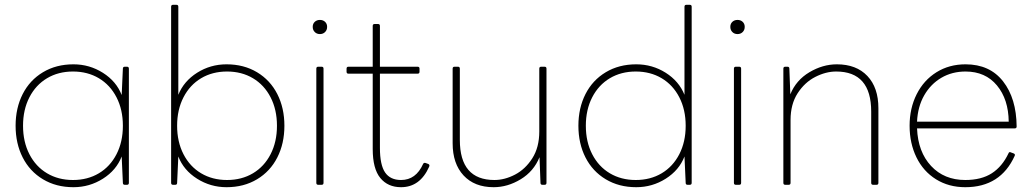

<svg xmlns="http://www.w3.org/2000/svg" viewBox="-20 -770 4295 800"><path d="M45 -246Q45 -320 74.5 -378Q104 -436 159 -469Q214 -502 286 -502Q353 -502 409 -466.5Q465 -431 487 -374L492 -484Q492 -492 500 -492H509Q517 -492 517 -484V-8Q517 0 509 0H500Q492 0 492 -8L487 -118Q465 -61 409 -25.5Q353 10 286 10Q214 10 159 -23Q104 -56 74.5 -114Q45 -172 45 -246ZM492 -246Q492 -313 465.5 -364.5Q439 -416 392 -444Q345 -472 284 -472Q223 -472 176 -444Q129 -416 102.5 -364.5Q76 -313 76 -246Q76 -179 102.5 -127.5Q129 -76 176 -48Q223 -20 284 -20Q345 -20 392 -48Q439 -76 465.5 -127.5Q492 -179 492 -246Z M723 -118 718 -8Q718 0 710 0H701Q693 0 693 -8V-742Q693 -750 701 -750H715Q723 -750 723 -742V-375Q746 -432 801.5 -467Q857 -502 924 -502Q996 -502 1051 -469Q1106 -436 1135.5 -378Q1165 -320 1165 -246Q1165 -172 1135.5 -114Q1106 -56 1051 -23Q996 10 924 10Q857 10 801 -25.5Q745 -61 723 -118ZM1134 -246Q1134 -313 1107.5 -364.5Q1081 -416 1034 -444Q987 -472 926 -472Q865 -472 818 -444Q771 -416 744.5 -364.5Q718 -313 718 -246Q718 -179 744.5 -127.5Q771 -76 818 -48Q865 -20 926 -20Q987 -20 1034 -48Q1081 -76 1107.5 -127.5Q1134 -179 1134 -246Z M1283 -658Q1283 -671 1291.5 -679Q1300 -687 1313 -687Q1326 -687 1334.5 -679Q1343 -671 1343 -658Q1343 -645 1334.5 -636.5Q1326 -628 1313 -628Q1300 -628 1291.5 -636.5Q1283 -645 1283 -658ZM1306 0Q1298 0 1298 -8V-484Q1298 -492 1306 -492H1320Q1328 -492 1328 -484V-8Q1328 0 1320 0Z M1533 -149V-463H1432Q1424 -463 1424 -471V-484Q1424 -492 1432 -492H1533V-662Q1533 -670 1541 -670H1555Q1563 -670 1563 -662V-492H1720Q1728 -492 1728 -484V-471Q1728 -463 1720 -463H1563V-154Q1563 -83 1584.5 -51.5Q1606 -20 1651 -20Q1713 -20 1743 -87Q1746 -93 1753 -91L1764 -87Q1772 -84 1768 -75Q1730 10 1651 10Q1596 10 1564.5 -28.5Q1533 -67 1533 -149Z M1866 -173V-484Q1866 -492 1874 -492H1888Q1896 -492 1896 -484V-187Q1896 -20 2040 -20Q2083 -20 2126 -42.5Q2169 -65 2198 -110.5Q2227 -156 2227 -222V-484Q2227 -492 2235 -492H2249Q2257 -492 2257 -484V-8Q2257 0 2249 0H2240Q2232 0 2232 -8L2228 -115Q2204 -56 2149.5 -23Q2095 10 2037 10Q1957 10 1911.5 -39Q1866 -88 1866 -173Z M2390 -246Q2390 -320 2419.5 -378Q2449 -436 2504 -469Q2559 -502 2631 -502Q2698 -502 2753.5 -467Q2809 -432 2832 -375V-742Q2832 -750 2840 -750H2854Q2862 -750 2862 -742V-8Q2862 0 2854 0H2845Q2837 0 2837 -8L2832 -118Q2810 -61 2754 -25.5Q2698 10 2631 10Q2559 10 2504 -23Q2449 -56 2419.5 -114Q2390 -172 2390 -246ZM2837 -246Q2837 -313 2810.5 -364.5Q2784 -416 2737 -444Q2690 -472 2629 -472Q2568 -472 2521 -444Q2474 -416 2447.5 -364.5Q2421 -313 2421 -246Q2421 -179 2447.5 -127.5Q2474 -76 2521 -48Q2568 -20 2629 -20Q2690 -20 2737 -48Q2784 -76 2810.5 -127.5Q2837 -179 2837 -246Z M3023 -658Q3023 -671 3031.5 -679Q3040 -687 3053 -687Q3066 -687 3074.5 -679Q3083 -671 3083 -658Q3083 -645 3074.5 -636.5Q3066 -628 3053 -628Q3040 -628 3031.5 -636.5Q3023 -645 3023 -658ZM3046 0Q3038 0 3038 -8V-484Q3038 -492 3046 -492H3060Q3068 -492 3068 -484V-8Q3068 0 3060 0Z M3252 0Q3244 0 3244 -8V-484Q3244 -492 3252 -492H3261Q3269 -492 3269 -484L3273 -377Q3297 -436 3352.5 -469Q3408 -502 3467 -502Q3548 -502 3594 -453.5Q3640 -405 3640 -319V-8Q3640 0 3632 0H3618Q3610 0 3610 -8V-305Q3610 -472 3464 -472Q3421 -472 3377 -449.5Q3333 -427 3303.5 -381.5Q3274 -336 3274 -270V-8Q3274 0 3266 0Z M3770 -246Q3770 -319 3799.5 -377.5Q3829 -436 3882 -469Q3935 -502 4003 -502Q4104 -502 4159.5 -431Q4215 -360 4216 -243Q4216 -235 4208 -235H3801Q3805 -137 3859.5 -78.5Q3914 -20 4002 -20Q4069 -20 4112.5 -48Q4156 -76 4182 -131Q4185 -139 4192 -135L4203 -131Q4211 -128 4208 -121Q4149 10 4002 10Q3933 10 3880 -23Q3827 -56 3798.5 -114.5Q3770 -173 3770 -246ZM4183 -263Q4182 -356 4134 -414Q4086 -472 4003 -472Q3947 -472 3902.5 -446Q3858 -420 3831 -373Q3804 -326 3801 -263Z"/></svg>

Font: LINE Seed Sans KR Thin
Style: Regular
Weight: 250
Designer: LINE BX Design & Sandoll Inc & Dalton Maag Ltd
Foundry: Sandoll Inc.
Version: Version 1.000